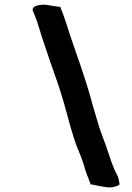

<svg xmlns="http://www.w3.org/2000/svg" viewBox="-20 -754 575 839"><path d="M122 -711 135 -679C146 -651 155 -617 165 -586L183 -533C198 -486 228 -405 243 -358C266 -288 282 -214 305 -144C316 -108 335 -72 345 -37C354 -5 365 24 377 53L380 52L426 61L441 63C460 68 484 63 497 56L504 50L502 49C501 38 499 28 495 19L496 18L495 17C481 -9 469 -38 459 -70L454 -85C442 -123 425 -163 413 -200C401 -243 387 -285 376 -327C353 -411 318 -507 290 -589C275 -634 261 -682 243 -725L240 -724L193 -731C170 -737 134 -732 125 -720Z"/></svg>

Font: Hussar Pisanka
Style: BdKur
Weight: 700
Designer: Robert Jablonski
Foundry: Cannot Into Space Fonts
Version: Version 1.070